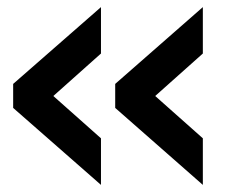

<svg xmlns="http://www.w3.org/2000/svg" viewBox="-20 -520 640 540"><path d="M550.5 0 304 -216.5V-284L550.5 -500V-369.5L416.5 -250L550.5 -131ZM264 0 17 -216.5V-284L264 -500V-369.5L130 -250L264 -131Z"/></svg>

Font: Mohave Light SemiBold
Style: Regular
Weight: 600
Version: Version 2.003